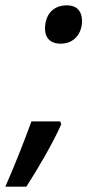

<svg xmlns="http://www.w3.org/2000/svg" viewBox="-69 -572 354 721"><path d="M159 -408C211 -408 239 -448 239 -493C239 -532 217 -552 183 -552C124 -552 100 -510 100 -464C100 -431 119 -408 159 -408ZM-49 129H30C77 56 129 -34 161 -105L157 -116H49C24 -47 -14 50 -49 129Z"/></svg>

Font: Noto Sans Medium
Style: Italic
Weight: 500
Italic angle: -12°
Designer: Monotype Design Team
Foundry: Monotype Imaging Inc.
Version: Version 2.013